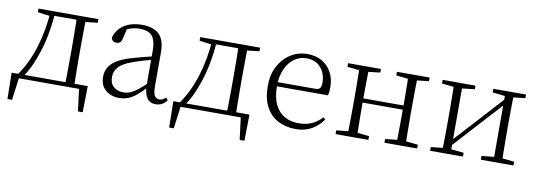

<svg xmlns="http://www.w3.org/2000/svg" viewBox="-54 -859 3782 1354"><g transform="rotate(10 1836.5 -182.0)"><path d="M539 0H61L87 -23L63 158H30L27 -30H572L569 158H535L512 -23ZM412 0Q413 -24 413.5 -64.5Q414 -105 414.5 -148.5Q415 -192 415 -226V-283Q415 -316 414.5 -359.5Q414 -403 413.5 -443.5Q413 -484 412 -508H478Q477 -484 476.5 -443.5Q476 -403 475.5 -359.5Q475 -316 475 -283V-226Q475 -192 475.5 -148.5Q476 -105 476.5 -64.5Q477 -24 478 0ZM135 -482V-508H237V-470H227ZM445 -470V-508H564V-482L456 -470ZM74 -30Q139 -122 177 -247Q215 -372 223 -508H256Q251 -419 234 -331.5Q217 -244 186 -164Q172 -125 153.5 -88Q135 -51 112 -18V-6ZM237 -477V-508H447V-477Z M803 14Q745 14 706 -19Q667 -52 667 -114Q667 -151 683.5 -180.5Q700 -210 737.5 -234Q775 -258 837 -276Q880 -289 924.5 -300.5Q969 -312 1009 -321V-297Q969 -287 927.5 -275Q886 -263 849 -249Q782 -225 755.5 -194Q729 -163 729 -125Q729 -78 756 -54Q783 -30 827 -30Q852 -30 875.5 -39.5Q899 -49 928.5 -72Q958 -95 998 -134L1004 -89H985Q953 -55 925 -32Q897 -9 868 2.5Q839 14 803 14ZM1065 13Q1023 13 1002.5 -17.5Q982 -48 980 -102V-106V-350Q980 -407 967 -437.5Q954 -468 928 -480Q902 -492 862 -492Q832 -492 802 -483Q772 -474 740 -454L776 -482L757 -402Q753 -382 743 -374Q733 -366 717 -366Q686 -366 680 -397Q697 -456 748 -489Q799 -522 875 -522Q957 -522 998 -482.5Q1039 -443 1039 -354V-113Q1039 -61 1051 -43Q1063 -25 1085 -25Q1098 -25 1108 -30Q1118 -35 1130 -46L1145 -30Q1130 -8 1109.5 2.5Q1089 13 1065 13Z M1697 0H1219L1245 -23L1221 158H1188L1185 -30H1730L1727 158H1693L1670 -23ZM1570 0Q1571 -24 1571.5 -64.5Q1572 -105 1572.5 -148.5Q1573 -192 1573 -226V-283Q1573 -316 1572.5 -359.5Q1572 -403 1571.5 -443.5Q1571 -484 1570 -508H1636Q1635 -484 1634.5 -443.5Q1634 -403 1633.5 -359.5Q1633 -316 1633 -283V-226Q1633 -192 1633.5 -148.5Q1634 -105 1634.5 -64.5Q1635 -24 1636 0ZM1293 -482V-508H1395V-470H1385ZM1603 -470V-508H1722V-482L1614 -470ZM1232 -30Q1297 -122 1335 -247Q1373 -372 1381 -508H1414Q1409 -419 1392 -331.5Q1375 -244 1344 -164Q1330 -125 1311.5 -88Q1293 -51 1270 -18V-6ZM1395 -477V-508H1605V-477Z M2068 14Q1997 14 1941 -15Q1885 -44 1853.5 -103.5Q1822 -163 1822 -252Q1822 -334 1854.5 -394.5Q1887 -455 1941 -488.5Q1995 -522 2059 -522Q2121 -522 2165.5 -495.5Q2210 -469 2234 -423.5Q2258 -378 2258 -320Q2258 -283 2252 -260H1852V-290H2157Q2181 -290 2189.5 -302.5Q2198 -315 2198 -341Q2198 -404 2161.5 -447.5Q2125 -491 2058 -491Q2010 -491 1971 -463Q1932 -435 1909 -383.5Q1886 -332 1886 -263Q1886 -183 1911 -131Q1936 -79 1980 -54.5Q2024 -30 2081 -30Q2134 -30 2174.5 -48Q2215 -66 2247 -102L2262 -88Q2229 -41 2181 -13.5Q2133 14 2068 14Z M2436 0Q2437 -24 2437.5 -64.5Q2438 -105 2438.5 -148.5Q2439 -192 2439 -226V-283Q2439 -316 2438.5 -359.5Q2438 -403 2437.5 -443.5Q2437 -484 2436 -508H2504Q2503 -484 2502.5 -443Q2502 -402 2501.5 -357Q2501 -312 2501 -275V-256Q2501 -207 2501.5 -157Q2502 -107 2502.5 -65.5Q2503 -24 2504 0ZM2785 0Q2787 -24 2787.5 -65.5Q2788 -107 2788.5 -157Q2789 -207 2789 -256V-275Q2789 -312 2788.5 -357Q2788 -402 2787.5 -443Q2787 -484 2785 -508H2852Q2851 -484 2850.5 -443.5Q2850 -403 2849.5 -359.5Q2849 -316 2849 -283V-226Q2849 -192 2849.5 -148.5Q2850 -105 2850.5 -64.5Q2851 -24 2852 0ZM2352 0V-27L2461 -38H2481L2587 -27V0ZM2352 -482V-508H2587V-482L2481 -470H2461ZM2702 0V-27L2810 -38H2831L2936 -27V0ZM2702 -482V-508H2936V-482L2831 -470H2810ZM2469 -252V-282H2819V-252Z M3029 0V-27L3137 -38H3158L3264 -27V0ZM3392 0V-27L3497 -38H3518L3626 -27V0ZM3113 0Q3114 -24 3114.5 -64.5Q3115 -105 3115.5 -148.5Q3116 -192 3116 -226V-283Q3116 -316 3115.5 -359.5Q3115 -403 3114.5 -443.5Q3114 -484 3113 -508H3174V0ZM3154 -45 3124 -61H3130L3314 -262L3499 -465L3527 -447H3521L3337 -246ZM3481 0V-508H3542Q3541 -484 3540.5 -443.5Q3540 -403 3539.5 -359.5Q3539 -316 3539 -283V-226Q3539 -192 3539.5 -148.5Q3540 -105 3540.5 -64.5Q3541 -24 3542 0ZM3029 -482V-508H3264V-482L3159 -470H3138ZM3392 -482V-508H3626V-482L3519 -470H3498Z"/></g></svg>

Font: Noto Serif TC
Style: Regular
Weight: 200
Designer: Ryoko NISHIZUKA 西塚涼子 (kana & ideographs); Frank Grießhammer (Latin, Greek & Cyrillic); Wenlong ZHANG 张文龙 (bopomofo); San
Foundry: Adobe
Version: Version 2.001;hotconv 1.1.0;makeotfexe 2.6.0